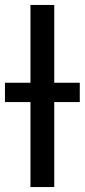

<svg xmlns="http://www.w3.org/2000/svg" viewBox="-21 -755 342 775"><path d="M102 0V-735H198V0ZM-1 -343V-421H301V-343Z"/></svg>

Font: Iosevka Aile Medium
Style: Regular
Weight: 500
Designer: Belleve Invis
Foundry: Belleve Invis
Version: Version 27.3.5; ttfautohint (v1.8.4)